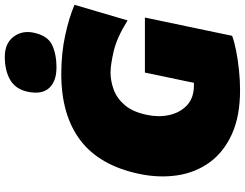

<svg xmlns="http://www.w3.org/2000/svg" viewBox="-130 -874 1019 799"><g transform="rotate(-90 379.5 -474.5)"><path d="M404 15Q295.5 15 220.8 -19Q146 -53 103.5 -111.5Q61 -170 49.5 -245.2Q38 -320.5 55 -403Q89.5 -569 194.5 -649Q299.5 -729 471 -729Q556.5 -729 631.5 -712.8Q706.5 -696.5 759 -674L694 -453Q623 -497.5 566.2 -510.8Q509.5 -524 477 -524Q442.5 -524 406.5 -511Q370.5 -498 342 -465.2Q313.5 -432.5 301 -373Q290.5 -323.5 300.5 -278.8Q310.5 -234 341.2 -205.5Q372 -177 424 -177Q429 -177 434.5 -177Q437.5 -193 440.5 -207Q451.5 -259 460 -299.5Q468.5 -340 477 -381H706Q697.5 -340 689 -299.5Q680.5 -259 669.5 -207Q660 -162 650.8 -117.8Q641.5 -73.5 630 -18Q606 -9 568.5 -1.5Q531 6 488 10.5Q445 15 404 15ZM498 -749Q441 -749 413 -779.2Q385 -809.5 397 -868Q407.5 -918.5 446 -941.2Q484.5 -964 542 -964Q598.5 -964 625.8 -928Q653 -892 643 -844Q631 -786.5 593 -767.8Q555 -749 498 -749Z"/></g></svg>

Font: Commissioner Black
Style: Italic
Weight: 900
Italic angle: -12°
Designer: Kostas Bartsokas
Foundry: Kostas Bartsokas
Version: Version 1.000; ttfautohint (v1.8.3)